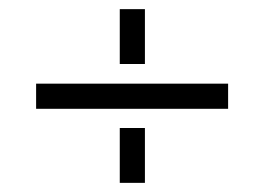

<svg xmlns="http://www.w3.org/2000/svg" viewBox="-20 -481 578 420"><path d="M59 -243V-298H479V-243ZM242 -81V-201H297V-81ZM242 -341V-461H297V-341Z"/></svg>

Font: Mohave Light Light
Style: Regular
Weight: 300
Version: Version 2.003